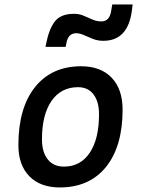

<svg xmlns="http://www.w3.org/2000/svg" viewBox="-20 -821 626 851"><path d="M245.1 9.8Q158.7 9.8 110.1 -39.8Q61.5 -89.4 61.5 -177.7Q61.5 -342.8 135.3 -435.1Q209 -527.3 339.8 -527.3Q426.3 -527.3 474.9 -476.6Q523.4 -425.8 523.4 -335Q523.4 -172.4 450 -81.3Q376.5 9.8 245.1 9.8ZM263.2 -82.5Q336.4 -82.5 377.7 -143.8Q418.9 -205.1 418.9 -314Q418.9 -370.6 394.5 -402.6Q370.1 -434.6 325.7 -434.6Q250.5 -434.6 208.3 -373.5Q166 -312.5 166 -203.6Q166 -146.5 191.7 -114.5Q217.3 -82.5 263.2 -82.5ZM181.6 -613.3 184.6 -627.9Q197.3 -692.9 223.4 -726.3Q249.5 -759.8 308.6 -759.8Q331.1 -759.8 350.3 -751.5Q369.6 -743.2 388.7 -734.9Q407.7 -726.1 429.2 -726.1Q465.3 -726.1 472.7 -772L477.5 -801.3H567.9L564.9 -776.9Q548.3 -640.1 438 -640.1Q413.1 -640.1 391.4 -648.7Q369.6 -657.2 351.6 -665.5Q333 -673.8 317.9 -673.8Q283.2 -673.8 274.9 -632.8L271 -613.3Z"/></svg>

Font: CaskaydiaCove NFP
Style: Italic
Weight: 400
Italic angle: -10°
Designer: Aaron Bell
Foundry: Saja Typeworks
Version: Version 2111.001; VTT 6.35;Nerd Fonts 3.1.1